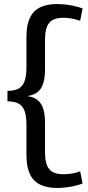

<svg xmlns="http://www.w3.org/2000/svg" viewBox="-20 -826 434 951"><path d="M263 105Q212 105 178 88Q144 71 127.5 35Q111 -1 111 -56V-207Q111 -250 102 -275.5Q93 -301 72.5 -312.5Q52 -324 17 -324V-376Q52 -376 72.5 -387.5Q93 -399 102 -425Q111 -451 111 -493V-645Q111 -701 127.5 -736.5Q144 -772 177.5 -789Q211 -806 263 -806Q296 -806 329.5 -800Q363 -794 389 -784L377 -723Q358 -730 336.5 -734Q315 -738 294 -738Q244 -738 223.5 -712.5Q203 -687 203 -630V-484Q203 -442 194.5 -414Q186 -386 167 -370.5Q148 -355 115 -350Q147 -346 166 -330.5Q185 -315 194 -287.5Q203 -260 203 -217V-71Q203 -14 223.5 11.5Q244 37 294 37Q316 37 337.5 33.5Q359 30 377 22L389 83Q363 93 329.5 99Q296 105 263 105Z"/></svg>

Font: Pathway Extreme 72pt Medium
Style: Regular
Weight: 500
Designer: Eduardo Rodriguez Tunni
Foundry: Eduardo Rodriguez Tunni
Version: Version 1.001;gftools[0.9.26]